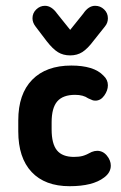

<svg xmlns="http://www.w3.org/2000/svg" viewBox="-20 -631 417 662"><path d="M43 -216V-178Q43 -87 89 -38Q135 11 220 11Q300 11 339 -19Q362 -36 362 -60Q362 -78 348.5 -94.5Q335 -111 315 -111Q306 -111 296 -107Q278 -97 265.5 -93.5Q253 -90 235 -90Q195 -90 176.5 -112.5Q158 -135 158 -185V-209Q158 -259 177.5 -281.5Q197 -304 239 -304Q267 -304 284 -292Q295 -287 299 -285.5Q303 -284 309 -284Q327 -284 339.5 -301.5Q352 -319 352 -337Q352 -356 337 -370Q320 -388 292 -396.5Q264 -405 226 -405Q139 -405 91 -356Q43 -307 43 -216ZM222 -528 177 -584Q158 -611 135 -611Q118 -611 105 -598.5Q92 -586 92 -568Q92 -553 103 -539L141 -489Q162 -462 180 -451Q198 -440 222 -440Q246 -440 264 -451.5Q282 -463 303 -491L342 -540Q352 -552 352 -568Q352 -586 339 -598.5Q326 -611 308 -611Q285 -611 267 -584Z"/></svg>

Font: Beiruti
Style: Bold
Weight: 700
Designer: Arlette Boutros
Foundry: Boutros
Version: Version 1.41